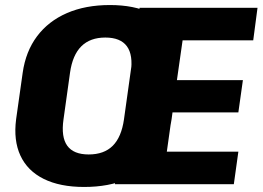

<svg xmlns="http://www.w3.org/2000/svg" viewBox="-20 -731 1042 762"><path d="M314 11Q218 11 153.5 -21Q89 -53 61 -113.5Q33 -174 44 -258L70 -442Q82 -527 127 -587Q172 -647 245.5 -679Q319 -711 416 -711Q513 -711 577.5 -679Q642 -647 670 -587Q698 -527 686 -442L661 -258Q649 -174 604 -113.5Q559 -53 485.5 -21Q412 11 314 11ZM332 -118Q393 -118 427.5 -152.5Q462 -187 472 -257L499 -443Q509 -513 483.5 -547.5Q458 -582 398 -582Q338 -582 303 -547.5Q268 -513 258 -443L232 -257Q222 -187 247 -152.5Q272 -118 332 -118ZM600 -129H926L908 0H436L534 -700H1002L985 -571H663L719 -671L672 -342L640 -413H944L926 -285H622L674 -356L628 -29Z"/></svg>

Font: Pathway Extreme SemiCondensed ExtraBold
Style: Italic
Weight: 800
Width: 4
Italic angle: -8°
Version: Version 1.001;gftools[0.9.26]